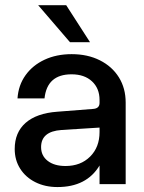

<svg xmlns="http://www.w3.org/2000/svg" viewBox="-20 -726 566 757"><path d="M130.5 -705.5H241L335 -559.5H256ZM475.5 -321.5V0H372.5V-73.5Q321.5 11.5 206.5 11.5Q157.5 11.5 119.2 -7.8Q81 -27 59.5 -61Q38 -95 38 -138.5Q38 -204 81.2 -241.8Q124.5 -279.5 205.5 -285.5L346.5 -296.5Q372.5 -298 372.5 -320.5V-332Q372.5 -377.5 342.8 -405.2Q313 -433 262 -433Q165.5 -433 155.5 -338H49Q52.5 -390 80.5 -429.2Q108.5 -468.5 155.5 -490.5Q202.5 -512.5 262.5 -512.5Q325.5 -512.5 373.8 -488.2Q422 -464 448.8 -421Q475.5 -378 475.5 -321.5ZM142 -146Q142 -112 168 -91.8Q194 -71.5 238.5 -71.5Q298 -71.5 335.2 -108.5Q372.5 -145.5 372.5 -205.5V-223L222.5 -213.5Q142 -208 142 -146Z"/></svg>

Font: Overused Grotesk Medium
Style: Regular
Weight: 525
Version: Version 0.004